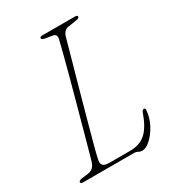

<svg xmlns="http://www.w3.org/2000/svg" viewBox="-173 -800 825 910"><g transform="rotate(-30 240.0 -345.0)"><path d="M295.5 0H19.5Q3.5 0 6 -9Q6.5 -17 24 -19.5L60.5 -24Q92.5 -28.5 103.5 -67Q111.5 -95.5 124.5 -142.2Q137.5 -189 153 -245.8Q168.5 -302.5 184.8 -362Q201 -421.5 216 -477Q231 -532.5 242.2 -576.8Q253.5 -621 259.5 -646.5Q264.5 -670 244.5 -674L201 -681.5Q186 -684 186 -692.5Q186 -700 200.5 -700H380Q391.5 -700 391.5 -692.5Q391.5 -683.5 375 -681.5L328 -674Q303 -671 293 -639Q286.5 -615 274 -570.2Q261.5 -525.5 245.5 -468.5Q229.5 -411.5 212.5 -350.2Q195.5 -289 179.8 -231.5Q164 -174 151.8 -128.2Q139.5 -82.5 134 -56.5Q125.5 -18 170.5 -18H286Q339 -18 371.8 -46.8Q404.5 -75.5 429 -144.5Q433.5 -158 442 -158Q451 -158 449.5 -146.5Q446 -105.5 426.8 -69.8Q407.5 -34 382.8 -11.8Q358 10.5 337.5 10.5Q326.5 10.5 318 5.2Q309.5 0 295.5 0Z"/></g></svg>

Font: Fraunces 72pt Soft Thin
Style: Italic
Weight: 100
Italic angle: -16°
Version: Version 1.000;[0bf87f6ff]